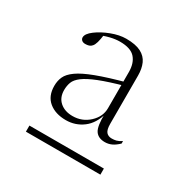

<svg xmlns="http://www.w3.org/2000/svg" viewBox="-109 -798 635 642"><g transform="rotate(30 209.0 -476.5)"><path d="M68 -258V-281.5H355.5V-258ZM282 -557Q223 -540.5 188.5 -526.8Q154 -513 136.8 -500Q119.5 -487 114.2 -473Q109 -459 109 -442.5Q109 -413.5 127.8 -397.2Q146.5 -381 176.5 -381Q213.5 -381 240 -405.8Q266.5 -430.5 266.5 -463V-602.5Q266.5 -637 249.2 -656.5Q232 -676 190.5 -676Q173 -676 153.5 -671.2Q134 -666.5 109 -656L132.5 -670Q130 -650 126.5 -638Q123 -626 118 -620.5Q113.5 -615 107.2 -613Q101 -611 93 -611Q84 -611 79.2 -615.5Q74.5 -620 74.5 -626Q74.5 -640 95.8 -656Q117 -672 147.2 -683.5Q177.5 -695 203.5 -695Q240 -695 260.8 -684.2Q281.5 -673.5 290.2 -654Q299 -634.5 299 -607.5V-421.5Q299 -399 306.5 -390.2Q314 -381.5 327.5 -381.5Q337 -381.5 345 -383.5Q353 -385.5 365 -393V-383.5Q351.5 -370.5 339.2 -365Q327 -359.5 313.5 -359.5Q288 -359.5 276.5 -376.5Q265 -393.5 266.5 -443.5L270 -445.5Q258 -401 229.2 -379.5Q200.5 -358 164 -358Q123.5 -358 98.5 -378.5Q73.5 -399 73.5 -438.5Q73.5 -458 80.8 -474Q88 -490 109.2 -505.2Q130.5 -520.5 172.2 -536.2Q214 -552 282.5 -570.5Z"/></g></svg>

Font: Newsreader 36pt ExtraLight
Style: Regular
Weight: 250
Designer: Hugues Gentile
Foundry: Production Type
Version: Version 1.003